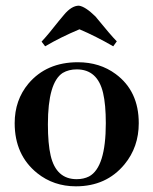

<svg xmlns="http://www.w3.org/2000/svg" viewBox="-20 -653 546 683"><path d="M150.4 -210.9Q150.4 -359.4 203.1 -393.6Q224.6 -406.2 252.9 -406.2Q327.1 -406.2 346.7 -322.3Q356.4 -281.2 356.4 -214.8Q356.4 -57.6 296.9 -25.4Q277.3 -15.6 252.9 -15.6Q179.7 -15.6 160.2 -99.6Q150.4 -141.6 150.4 -210.9ZM256.8 -431.6Q145.5 -431.6 81.1 -355.5Q32.2 -296.9 32.2 -214.8Q32.2 -101.6 112.3 -37.1Q170.9 9.8 250 9.8Q358.4 9.8 422.9 -68.4Q473.6 -129.9 473.6 -214.8Q473.6 -329.1 391.6 -389.6Q335 -431.6 256.8 -431.6ZM382.8 -488.3 395.5 -505.9Q375 -526.4 319.3 -594.7Q283.2 -629.9 260.7 -632.8Q234.4 -632.8 207 -599.6Q201.2 -592.8 187.5 -576.2Q153.3 -532.2 127.9 -504.9L140.6 -488.3Q195.3 -520.5 262.7 -548.8Q320.3 -524.4 382.8 -488.3Z"/></svg>

Font: Abhaya Libre
Style: Bold
Weight: 700
Designer: Pushpananda Ekanayake, Sol Matas, Pathum Egodawatta
Foundry: Mooniak
Version: Version 1.050 ; ttfautohint (v1.6)